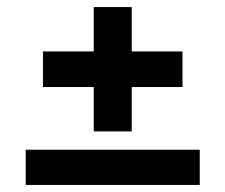

<svg xmlns="http://www.w3.org/2000/svg" viewBox="-20 -525 640 545"><path d="M246 -505H354V-379H498V-278H354V-152H246V-278H102V-379H246ZM53 0V-100H547V0Z"/></svg>

Font: Livvic SemiBold
Style: Regular
Weight: 600
Designer: Jacques Le Bailly, Baron von Fonthausen
Version: Version 1.001; ttfautohint (v1.8.2)